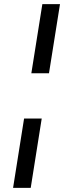

<svg xmlns="http://www.w3.org/2000/svg" viewBox="-20 -725 347 925"><path d="M131 -372 184 -705H269L216 -372ZM43 180 96 -154H181L128 180Z"/></svg>

Font: Nunito Sans 10pt SemiExpanded
Style: Italic
Weight: 400
Width: 6
Italic angle: -9°
Designer: Vernon Adams
Foundry: Vernon Adams
Version: Version 3.101;gftools[0.9.27]